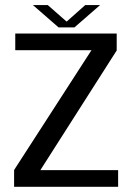

<svg xmlns="http://www.w3.org/2000/svg" viewBox="-20 -722 524 742"><path d="M34.5 0H436.5V-64.5H136L431 -527V-592.5H39V-528H333.5L34.5 -65ZM206.5 -616H267.5L367 -702.5H309.5L237.5 -638.5L164.5 -702.5H107Z"/></svg>

Font: Anybody
Style: Regular
Weight: 400
Designer: Tyler Finck
Foundry: Etcetera Type Company
Version: Version 1.110